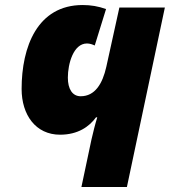

<svg xmlns="http://www.w3.org/2000/svg" viewBox="-20 -744 676 764"><path d="M304 0H485L636 -714H455L403 -478C388 -411 358 -361 301 -361C268 -361 250 -390 250 -435C250 -490 272 -571 326 -571C338 -571 348 -567 357 -563L402 -708C371 -719 342 -724 309 -724C129 -724 66 -558 66 -390C66 -287 122 -208 219 -208C290 -208 335 -240 362 -277H367C358 -248 351 -219 344 -189Z"/></svg>

Font: Noto Sans UI SemiCondensed Black
Style: Italic
Weight: 900
Width: 4
Italic angle: -372°
Designer: Monotype Design Team
Foundry: Monotype Imaging Inc.
Version: Version 1.901